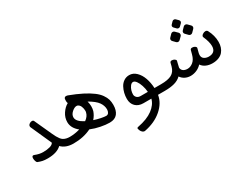

<svg xmlns="http://www.w3.org/2000/svg" viewBox="-82 -1226 2696 2097"><g transform="rotate(-30 1266.5 -177.0)"><path d="M70.8 -79.1Q70.8 -109.4 89.8 -109.4Q92.8 -109.4 101.6 -106.4Q154.3 -85 202.6 -85Q251 -85 287.1 -95Q323.2 -105 334 -127.4L215.8 -391.6Q214.4 -396.5 214.4 -400.9Q214.4 -417 230 -429Q245.6 -440.9 262.5 -440.9Q279.3 -440.9 285.2 -428.2L383.3 -213.4Q397.5 -182.6 407.2 -164.8Q417 -147 430.2 -129.4Q443.4 -111.8 458 -103Q489.7 -83.5 537.6 -83.5V0Q439.9 0 385.7 -55.2Q328.6 0 210.9 0Q173.3 0 147.2 -5.4Q121.1 -10.7 89.8 -23.4Q83 -26.9 76.9 -44.2Q70.8 -61.5 70.8 -79.1Z M1038.6 -141.6Q1038.6 -188.5 1008.3 -231.4Q978 -274.4 897 -320.8Q906.2 -287.6 906.2 -256.8Q906.2 -226.1 899.4 -201.7V-200.7Q882.8 -152.3 848.6 -114.3Q891.1 -100.1 932.6 -91.8Q974.1 -83.5 995.4 -83.5Q1016.6 -83.5 1027.6 -100.6Q1038.6 -117.7 1038.6 -141.6ZM676.3 -247.6Q676.3 -194.8 766.1 -148.4Q812.5 -181.2 822.8 -225.1Q825.7 -233.9 825.7 -245.6Q825.7 -273.9 814.7 -301.3Q803.7 -328.6 778.8 -338.4Q775.4 -339.8 767.1 -339.8Q740.7 -339.8 708.5 -311.3Q676.3 -282.7 676.3 -247.6ZM536.1 -83.5Q599.6 -83.5 665.5 -102.5Q592.3 -161.1 592.3 -235.8Q592.3 -293 624.8 -342Q657.2 -391.1 701.2 -415Q695.3 -426.3 695.3 -443.4Q695.3 -460.4 696.8 -468.8Q698.2 -477.1 704.1 -483.9Q710 -490.7 721.9 -490.7Q733.9 -490.7 744.6 -486.8Q923.3 -419.4 1015.1 -349.6Q1056.6 -318.4 1081.1 -283.4Q1105.5 -248.5 1114.3 -217.8Q1123 -187 1123 -149.9Q1123 -80.1 1091.1 -40Q1059.1 0 993.2 0Q943.8 0 880.9 -12.5Q817.9 -24.9 761.2 -48.3Q664.1 0 537.1 0Q521 -1 508.3 -13.4Q495.6 -25.9 495.6 -41.7Q495.6 -57.6 508.1 -70.1Q520.5 -82.5 536.1 -83.5Z M1429.2 -83.5H1520Q1516.6 -126 1503.4 -166.5Q1490.2 -207 1471.4 -232.7Q1452.6 -258.3 1433.1 -258.3Q1413.6 -258.3 1397 -236.6Q1380.4 -214.8 1372.8 -189Q1365.2 -163.1 1365.2 -140.1Q1365.2 -117.2 1382.3 -100.3Q1399.4 -83.5 1429.2 -83.5ZM1222.7 210Q1222.7 196.8 1237.8 194.8Q1359.9 171.4 1429.7 119.4Q1499.5 67.4 1516.1 0H1416Q1355.5 0 1319.1 -35.6Q1282.7 -71.3 1282.7 -130.9Q1282.7 -206.1 1316.9 -270.5Q1334.5 -303.2 1364.7 -323.7Q1395 -344.2 1433.6 -344.2Q1482.4 -344.2 1520.8 -306.9Q1559.1 -269.5 1579.6 -211.2Q1600.1 -152.8 1603.5 -83.5H1687V0H1600.1Q1585.4 95.2 1499.3 170.2Q1413.1 245.1 1278.3 271H1275.4Q1262.2 271 1249.5 260.3Q1236.8 249.5 1229.7 232.2Q1222.7 214.8 1222.7 210Z M2186.5 -474.1 2217.3 -505.9Q2226.6 -515.1 2239.5 -515.1Q2252.4 -515.1 2261.7 -505.9L2293 -474.1Q2302.2 -464.8 2302.2 -452.6Q2302.2 -440.4 2293 -431.2L2261.7 -399.4Q2252.4 -390.1 2239.5 -390.1Q2226.6 -390.1 2217.3 -399.4L2186.5 -431.2Q2177.2 -440.4 2177.2 -452.6Q2177.2 -464.8 2186.5 -474.1ZM2114.3 -551.8Q2105.5 -560.5 2105.5 -571.3Q2105.5 -582 2114.3 -590.8L2140.6 -617.7Q2147.9 -625 2159.9 -625Q2171.9 -625 2179.2 -617.7L2206.5 -590.8Q2214.8 -581.1 2214.8 -571.3Q2214.8 -561.5 2206.5 -551.8L2179.2 -524.9Q2171.9 -517.6 2159.9 -517.6Q2147.9 -517.6 2140.6 -524.9ZM2028.3 -474.1 2059.1 -505.9Q2068.4 -515.1 2081.1 -515.1Q2093.8 -515.1 2103 -505.9L2134.8 -474.1Q2143.1 -465.8 2143.1 -452.6Q2143.1 -439.5 2134.8 -431.2L2103 -399.4Q2093.8 -390.1 2081.1 -390.1Q2068.4 -390.1 2059.1 -399.4L2028.3 -431.2Q2019 -440.4 2019 -452.6Q2019 -464.8 2028.3 -474.1ZM1686.5 -83.5Q1774.9 -83.5 1820.8 -108.2Q1866.7 -132.8 1883.3 -194.8L1893.1 -233.4Q1897.9 -251 1916.7 -251Q1935.5 -251 1950.7 -241.5Q1965.8 -231.9 1965.8 -219.2Q1965.8 -217.8 1959 -192.9Q1947.3 -149.4 1947.3 -142.6Q1947.3 -116.7 1967.8 -100.3Q1988.3 -84 2023.9 -84Q2059.6 -84 2093.3 -111.3Q2127 -138.7 2141.6 -194.8L2154.8 -244.1Q2159.7 -260.7 2179.2 -260.7Q2198.7 -260.7 2213.4 -251.7Q2228 -242.7 2228 -230L2212.4 -169.9Q2210 -157.7 2210 -148.9Q2210 -116.7 2232.7 -100.6Q2255.4 -84.5 2289.1 -83.5Q2377.4 -83.5 2377.4 -167.5Q2377.4 -219.7 2343.3 -296.9Q2341.3 -301.8 2341.3 -304.2Q2341.3 -318.4 2358.6 -330.8Q2376 -343.3 2394.3 -343.3Q2412.6 -343.3 2420.9 -329.1Q2462.4 -251.5 2462.4 -170.9Q2462.4 -98.6 2422.9 -51.3Q2402.8 -27.3 2368.4 -13.7Q2334 0 2290.3 0Q2246.6 0 2210.9 -15.6Q2175.3 -31.2 2154.8 -61.5Q2126.5 -31.2 2089.6 -15.6Q2052.7 0 2014.9 0Q1977.1 0 1945.3 -16.1Q1913.6 -32.2 1894 -61.5Q1859.4 -27.8 1808.3 -13.9Q1757.3 0 1686.5 0Q1670.9 0 1658 -12.7Q1645 -25.4 1645 -41.5Q1646 -57.6 1658.4 -70.6Q1670.9 -83.5 1686.5 -83.5Z"/></g></svg>

Font: Behdad
Style: Regular
Weight: 400
Designer: Mohammad Saleh Souzanchi
Foundry: http://font-store.ir
Version: Version:1.0.1;RFB:1.2.5;Building:2018-09-04 19:53:52.209180